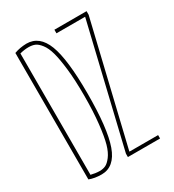

<svg xmlns="http://www.w3.org/2000/svg" viewBox="-181 -842 863 954"><g transform="rotate(-30 250.0 -365.0)"><path d="M295.9 -22.5V-19.5H460V0H275.4V-19.5L439.5 -708V-710H275.4V-730.5H460V-710ZM70.3 -712.9V-16.6Q98.6 -9.8 120.1 -9.8Q138.7 -9.8 153.8 -16.6Q168.9 -23.4 186 -45.9Q203.1 -68.4 213.9 -106Q224.6 -143.6 232.4 -212.9Q240.2 -282.2 240.2 -375Q240.2 -462.9 232.9 -526.9Q225.6 -590.8 215.3 -627.4Q205.1 -664.1 188.5 -685.5Q171.9 -707 156.2 -713.4Q140.6 -719.7 120.1 -719.7Q96.7 -719.7 70.3 -712.9ZM259.8 -375Q259.8 -172.9 227.1 -81.5Q194.3 9.8 120.1 9.8Q80.1 9.8 49.8 -2V-727.5Q81.1 -739.3 120.1 -740.2Q194.3 -740.2 227.1 -654.8Q259.8 -569.3 259.8 -375Z"/></g></svg>

Font: Mgen+ 1mn thin
Style: Regular
Weight: 100
Designer: [Source Han Sans]
Ryoko NISHIZUKA  (kana & ideographs); Paul D. Hunt (Latin, Greek & Cyrillic); Wenlong ZHANG  (bopomofo
Version: Version 1.059.20150602